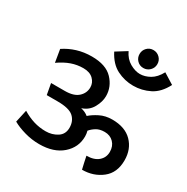

<svg xmlns="http://www.w3.org/2000/svg" viewBox="-211 -1133 1303 1336"><g transform="rotate(30 441.0 -465.0)"><path d="M642 -806Q612 -806 591.5 -827Q571 -848 571 -878Q571 -908 591.5 -929Q612 -950 642 -950Q672 -950 693 -929Q714 -908 714 -878Q714 -848 693 -827Q672 -806 642 -806ZM790 -857 875 -804Q835 -726 773 -695Q711 -664 642 -664Q573 -664 511.5 -695Q450 -726 410 -804L495 -857Q519 -806 561.5 -782Q604 -758 642 -758Q681 -758 721 -780.5Q761 -803 790 -857ZM294 -697Q407 -697 461.5 -639.5Q516 -582 516 -507Q516 -462 489.5 -414Q463 -366 408 -348Q426 -344 441 -337Q456 -330 468 -320Q494 -344 537.5 -366Q581 -388 636 -388Q739 -388 795 -331Q851 -274 851 -184Q851 -84 784.5 -32Q718 20 627 20Q621 -5 615.5 -30Q610 -55 605 -80Q665 -80 699 -109Q733 -138 733 -184Q733 -230 705 -258.5Q677 -287 633 -287Q593 -287 566.5 -270.5Q540 -254 524 -234Q527 -224 528.5 -212.5Q530 -201 530 -191Q530 -103 462.5 -44Q395 15 279 15Q219 15 161 -1.5Q103 -18 63 -41L85 -141Q131 -113 177 -99Q223 -85 273 -85Q325 -85 365.5 -111Q406 -137 406 -189Q406 -243 370.5 -275Q335 -307 242 -307H155L139 -395H249Q321 -395 356 -427Q391 -459 391 -505Q391 -542 363 -569.5Q335 -597 283 -597Q234 -597 188 -581Q142 -565 92 -530Q88 -555 83.5 -581Q79 -607 75 -632Q121 -663 176 -680Q231 -697 294 -697Z"/></g></svg>

Font: Palanquin SemiBold
Style: Regular
Weight: 600
Designer: Pria Ravichandran
Version: Version 1.0.4